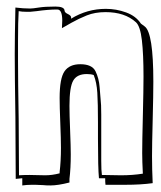

<svg xmlns="http://www.w3.org/2000/svg" viewBox="-20 -532 490 586"><path d="M197 -475Q246 -505 303 -505Q335 -505 365 -494Q395 -483 410 -460L422 -451Q448 -431 448 -283Q448 -244 446 -166Q444 -90 444 -55Q444 -15 446 27Q410 32 362 32H302Q301 25 301 12H282Q279 -19 279 -109V-159Q279 -217 277 -249Q275 -281 266 -303Q258 -306 245 -306Q215 -306 203.5 -286Q192 -266 192 -209Q192 -182 194 -134Q196 -84 196 -61Q196 -18 192 14V25Q157 34 134 34Q120 34 112 33L88 32H77Q62 32 48 34V12L28 14L27 -175Q25 -301 25 -366Q25 -419 27 -509Q51 -506 72 -506Q80 -506 98.5 -509Q117 -512 149 -512Q176 -512 177 -500Q177 -494 186.5 -489.5Q196 -485 197 -480ZM92 -498Q76 -496 72 -496H60Q47 -496 37 -498Q35 -467 35 -407V-346Q35 -285 37 -169L38 3Q50 2 70 2L118 3Q139 3 162 -3V-7Q166 -40 166 -81Q166 -107 164 -157Q162 -207 162 -233Q162 -293 177 -314.5Q192 -336 225 -336Q261 -336 271.5 -314.5Q282 -293 284 -266.5Q286 -240 287 -230Q289 -215 289 -182V-147V-73V-41Q289 -11 291 2L349 3Q385 3 416 -2Q414 -40 414 -65Q414 -100 416 -178Q418 -260 418 -298Q418 -367 413 -409.5Q408 -452 395 -464Q361 -495 302 -495Q270 -495 245 -485Q220 -475 198 -462.5Q176 -450 169 -446L170 -469Q170 -503 155 -503Q127 -503 92 -498Z"/></svg>

Font: Londrina Shadow
Style: Regular
Weight: 400
Designer: Marcelo Magalhaes
Foundry: Marcelo Magalhães
Version: Version 1.002